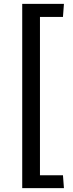

<svg xmlns="http://www.w3.org/2000/svg" viewBox="-20 -800 372 985"><path d="M303 99 308 165H94V-780H308L303 -713H185V99Z"/></svg>

Font: Enriqueta Medium
Style: Regular
Weight: 500
Designer: Viviana Monsalve, Gustavo Ibarra
Foundry: 72Puntos
Version: Version 2.000